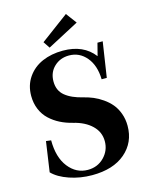

<svg xmlns="http://www.w3.org/2000/svg" viewBox="-129 -942 797 1035"><g transform="rotate(-15 270.0 -425.0)"><path d="M210.4 -710.4 186 -747.1 341.8 -862.8 386.2 -803.2ZM254.9 13.2Q188.5 13.2 128.7 -7.3Q68.8 -27.8 36.6 -61L61 -229L88.9 -225.6Q88.9 -130.4 132.1 -75.4Q175.3 -20.5 239.7 -20.5Q294.4 -20.5 330.8 -57.6Q367.2 -94.7 367.2 -146.5Q367.2 -197.8 329.6 -234.1Q292 -270.5 227.5 -286.1Q189.9 -295.4 158.4 -311.3Q127 -327.1 101.3 -351.1Q75.7 -375 61.3 -409.2Q46.9 -443.4 46.9 -484.4Q46.9 -543.5 77.4 -587.6Q107.9 -631.8 158.9 -654.1Q210 -676.3 274.4 -676.3Q389.2 -676.3 448.2 -599.1L466.3 -669.4H495.6L465.8 -473.1H437Q435.1 -550.8 396.5 -596.7Q357.9 -642.6 299.8 -642.6Q250.5 -642.6 216.8 -610.8Q183.1 -579.1 183.1 -528.3Q183.1 -477.5 218.3 -448.5Q253.4 -419.4 317.4 -404.3Q344.7 -397.5 369.9 -387Q395 -376.5 420.7 -358.6Q446.3 -340.8 465.1 -318.4Q483.9 -295.9 495.6 -263.9Q507.3 -231.9 507.3 -194.8Q507.3 -102.1 439.9 -44.4Q372.6 13.2 254.9 13.2Z"/></g></svg>

Font: Elstob 14pt
Style: Bold
Weight: 700
Designer: Peter S. Baker
Version: Version 1.015